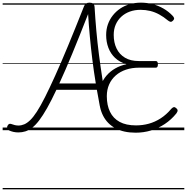

<svg xmlns="http://www.w3.org/2000/svg" viewBox="-20 -981 1409 1447"><path d="M119 17Q98 17 81 13Q64 9 48 2Q40 -2 35.5 -9.5Q31 -17 35 -30Q40 -42 47.5 -46Q55 -50 63 -47Q79 -41 92.5 -38Q106 -35 119 -35Q141 -35 162.5 -44Q184 -53 207.5 -75.5Q231 -98 258.5 -140.5Q286 -183 319.5 -249.5Q353 -316 396 -411Q439 -506 492.5 -635Q546 -764 613 -933Q619 -949 629 -955Q639 -961 655 -961Q673 -961 682.5 -953Q692 -945 693 -925Q698 -840 706 -750Q714 -660 726 -567.5Q738 -475 752.5 -381.5Q767 -288 785 -195Q788 -183 783 -177Q778 -171 764 -167Q751 -165 743 -168.5Q735 -172 732 -183Q726 -214 721 -244Q716 -274 710 -304H405Q367 -223 335 -166.5Q303 -110 275.5 -74Q248 -38 222.5 -18.5Q197 1 171.5 9Q146 17 119 17ZM427 -352H702Q687 -442 676 -531Q665 -620 657 -706.5Q649 -793 644 -875Q578 -706 524.5 -576.5Q471 -447 427 -352ZM1003 19Q912 19 850.5 -14Q789 -47 757.5 -108Q726 -169 726 -252Q726 -299 740.5 -339Q755 -379 782.5 -411Q810 -443 848 -465Q886 -487 933 -497Q881 -513 847.5 -544.5Q814 -576 797 -620.5Q780 -665 780 -717Q780 -760 793 -797Q806 -834 830 -864.5Q854 -895 886 -916.5Q918 -938 958 -949.5Q998 -961 1042 -961Q1086 -961 1129.5 -950Q1173 -939 1212 -916.5Q1251 -894 1281 -862Q1290 -853 1292 -844Q1294 -835 1281 -823Q1273 -815 1264 -817Q1255 -819 1244 -828Q1213 -854 1180 -872Q1147 -890 1112 -898.5Q1077 -907 1039 -907Q995 -907 958 -893.5Q921 -880 894 -855Q867 -830 852 -795.5Q837 -761 837 -718Q837 -660 858.5 -615.5Q880 -571 922 -546Q964 -521 1025 -521H1154Q1162 -521 1166 -515Q1170 -509 1170 -496Q1170 -483 1166 -477Q1162 -471 1154 -471H1028Q974 -471 929.5 -456Q885 -441 852.5 -412.5Q820 -384 802.5 -344.5Q785 -305 785 -256Q785 -188 809 -138.5Q833 -89 881.5 -62.5Q930 -36 1005 -36Q1056 -36 1102.5 -49Q1149 -62 1191.5 -89.5Q1234 -117 1271 -161Q1282 -172 1289.5 -173.5Q1297 -175 1307 -167Q1318 -158 1318.5 -149Q1319 -140 1309 -126Q1271 -79 1222 -46.5Q1173 -14 1117.5 2.5Q1062 19 1003 19ZM0 436H1369V446H0ZM0 -20H1369V0H0ZM0 -505H1369V-500H0ZM0 -956H1369V-946H0Z"/></svg>

Font: Playwrite HU Guides
Style: Regular
Weight: 400
Designer: Veronika Burian, José Scaglione
Foundry: TypeTogether
Version: Version 1.003